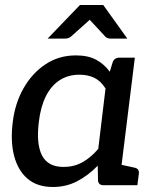

<svg xmlns="http://www.w3.org/2000/svg" viewBox="-20 -739 614 766"><path d="M191 7Q129 7 90.5 -25.5Q52 -58 36.5 -116.5Q21 -175 31 -253Q40 -327 74 -387Q108 -447 161.5 -482.5Q215 -518 283 -518Q331 -518 363 -501Q395 -484 418 -453L429 -489Q435 -509 457 -509H518L455 0H394Q372 0 371 -20L370 -78Q332 -39 288 -16Q244 7 191 7ZM234 -73Q275 -73 308.5 -91.5Q342 -110 372 -145L401 -386Q382 -416 356.5 -428.5Q331 -441 297 -441Q252 -441 218 -419Q184 -397 163 -355Q142 -313 135 -253Q124 -165 147.5 -119Q171 -73 234 -73ZM427 0 449 -85 517 -70Q527 -68 531 -62Q535 -56 534 -46L528 0ZM170 -585 299 -719H392L488 -585H422Q409 -585 401 -592L338 -660L262 -592Q258 -589 252 -587Q246 -585 239 -585Z"/></svg>

Font: Aleo Medium
Style: Italic
Weight: 500
Italic angle: -7°
Designer: Alessio Laiso
Foundry: Alessio Laiso
Version: Version 2.001;gftools[0.9.29]